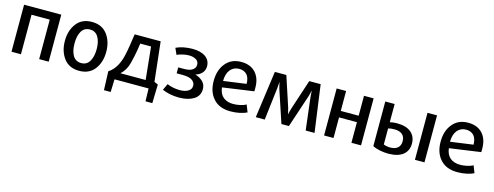

<svg xmlns="http://www.w3.org/2000/svg" viewBox="-22 -1265 5474 2127"><g transform="rotate(15 2715.0 -202.0)"><path d="M494.1 0Q494.1 -134.8 494.1 -539.1Q387.7 -539.1 67.4 -539.1Q67.4 -404.3 67.4 0Q94.7 0 175.8 0Q175.8 -113.3 175.8 -453.1Q228.5 -453.1 384.8 -453.1Q384.8 -339.8 384.8 0Q412.1 0 494.1 0Z M1082 -269.5Q1082 -389.6 1020.5 -469.7Q959 -549.8 844.7 -549.8Q729.5 -549.8 668.9 -469.7Q607.4 -389.6 607.4 -269.5Q607.4 -150.4 668.9 -69.3Q729.5 10.7 844.7 10.7Q959 10.7 1020.5 -69.3Q1082 -150.4 1082 -269.5ZM971.7 -271.5Q971.7 -183.6 939.5 -130.9Q908.2 -78.1 844.7 -78.1Q781.2 -78.1 749 -130.9Q717.8 -183.6 717.8 -271.5Q717.8 -358.4 749 -410.2Q781.2 -462.9 844.7 -462.9Q908.2 -462.9 939.5 -410.2Q971.7 -358.4 971.7 -271.5Z M1727.5 -68.4Q1716.8 -72.3 1683.6 -86.9Q1671.9 -200.2 1633.8 -539.1Q1559.6 -539.1 1335.9 -539.1Q1331.1 -504.9 1315.4 -403.3Q1306.6 -344.7 1292 -281.2Q1277.3 -218.8 1248 -165Q1231.4 -135.7 1210 -111.3Q1187.5 -85.9 1159.2 -68.4Q1161.1 2.9 1167 146.5Q1186.5 146.5 1244.1 146.5Q1245.1 109.4 1249 0Q1346.7 0 1639.6 0Q1640.6 36.1 1643.6 146.5Q1663.1 146.5 1721.7 146.5Q1723.6 92.8 1727.5 -68.4ZM1584 -82Q1511.7 -82 1294.9 -82Q1354.5 -135.7 1377 -222.7Q1399.4 -309.6 1411.1 -382.8Q1415 -407.2 1421.9 -456.1Q1453.1 -456.1 1545.9 -456.1Q1555.7 -362.3 1584 -82Z M2222.7 -147.5Q2222.7 -202.1 2185.5 -236.3Q2149.4 -269.5 2102.5 -282.2Q2102.5 -282.2 2102.5 -284.2Q2146.5 -295.9 2174.8 -328.1Q2202.1 -359.4 2202.1 -403.3Q2202.1 -471.7 2148.4 -510.7Q2093.8 -549.8 1997.1 -549.8Q1947.3 -549.8 1896.5 -540Q1846.7 -530.3 1809.6 -511.7Q1820.3 -487.3 1841.8 -439.5Q1869.1 -452.1 1907.2 -460.9Q1944.3 -469.7 1979.5 -469.7Q2026.4 -469.7 2059.6 -450.2Q2091.8 -430.7 2091.8 -391.6Q2091.8 -355.5 2059.6 -333Q2028.3 -310.5 1962.9 -310.5Q1940.4 -310.5 1896.5 -310.5Q1896.5 -293.9 1896.5 -242.2Q1914.1 -242.2 1965.8 -242.2Q2040 -242.2 2075.2 -217.8Q2109.4 -193.4 2109.4 -156.2Q2109.4 -114.3 2071.3 -92.8Q2033.2 -71.3 1979.5 -71.3Q1939.5 -71.3 1899.4 -79.1Q1859.4 -87.9 1831.1 -100.6Q1820.3 -76.2 1796.9 -27.3Q1835 -9.8 1886.7 1Q1938.5 10.7 1990.2 10.7Q2090.8 10.7 2157.2 -29.3Q2222.7 -69.3 2222.7 -147.5Z M2780.3 -313.5Q2780.3 -421.9 2721.7 -486.3Q2662.1 -549.8 2557.6 -549.8Q2444.3 -549.8 2379.9 -471.7Q2314.5 -393.6 2314.5 -269.5Q2314.5 -140.6 2383.8 -65.4Q2452.1 10.7 2579.1 10.7Q2634.8 10.7 2685.5 0Q2736.3 -10.7 2767.6 -27.3Q2756.8 -54.7 2735.4 -109.4Q2708 -93.8 2667 -85Q2627 -76.2 2586.9 -76.2Q2518.6 -76.2 2473.6 -112.3Q2429.7 -149.4 2421.9 -221.7Q2541 -238.3 2779.3 -272.5Q2780.3 -282.2 2780.3 -293Q2780.3 -303.7 2780.3 -313.5ZM2675.8 -330.1Q2610.4 -321.3 2415 -293.9Q2416 -377.9 2454.1 -423.8Q2492.2 -469.7 2555.7 -469.7Q2609.4 -469.7 2642.6 -435.5Q2674.8 -400.4 2675.8 -330.1Z M3543 0Q3524.4 -134.8 3468.8 -539.1Q3436.5 -539.1 3337.9 -539.1Q3309.6 -453.1 3224.6 -194.3Q3216.8 -171.9 3211.9 -148.4Q3207 -125 3207 -125Q3206.1 -125 3205.1 -125Q3205.1 -125 3200.2 -148.4Q3195.3 -171.9 3188.5 -194.3Q3150.4 -308.6 3075.2 -539.1Q3042 -539.1 2943.4 -539.1Q2924.8 -404.3 2869.1 0Q2894.5 0 2971.7 0Q2982.4 -91.8 3015.6 -367.2Q3018.6 -392.6 3019.5 -417Q3021.5 -441.4 3021.5 -441.4Q3021.5 -441.4 3023.4 -441.4Q3023.4 -441.4 3028.3 -416Q3033.2 -391.6 3041 -367.2Q3082 -245.1 3163.1 0Q3184.6 0 3249 0Q3279.3 -91.8 3371.1 -367.2Q3379.9 -392.6 3384.8 -417Q3390.6 -441.4 3390.6 -441.4Q3390.6 -441.4 3392.6 -441.4Q3392.6 -441.4 3393.6 -417Q3394.5 -392.6 3397.5 -367.2Q3412.1 -245.1 3441.4 0Q3466.8 0 3543 0Z M4076.2 0Q4076.2 -134.8 4076.2 -539.1Q4048.8 -539.1 3965.8 -539.1Q3965.8 -482.4 3965.8 -310.5Q3915 -310.5 3760.7 -310.5Q3760.7 -368.2 3760.7 -539.1Q3733.4 -539.1 3652.3 -539.1Q3652.3 -404.3 3652.3 0Q3679.7 0 3760.7 0Q3760.7 -58.6 3760.7 -236.3Q3812.5 -236.3 3965.8 -236.3Q3965.8 -176.8 3965.8 0Q3993.2 0 4076.2 0Z M4803.7 0Q4803.7 -134.8 4803.7 -539.1Q4776.4 -539.1 4694.3 -539.1Q4694.3 -404.3 4694.3 0Q4721.7 0 4803.7 0ZM4616.2 -164.1Q4616.2 -245.1 4560.5 -293Q4503.9 -339.8 4394.5 -339.8Q4376 -339.8 4353.5 -336.9Q4332 -334 4317.4 -330.1Q4317.4 -399.4 4317.4 -539.1Q4291 -539.1 4210 -539.1Q4210 -411.1 4210 -27.3Q4245.1 -8.8 4293.9 1Q4342.8 10.7 4390.6 10.7Q4499 10.7 4557.6 -35.2Q4616.2 -81.1 4616.2 -164.1ZM4509.8 -164.1Q4509.8 -113.3 4479.5 -86.9Q4449.2 -60.5 4390.6 -60.5Q4370.1 -60.5 4349.6 -65.4Q4329.1 -69.3 4317.4 -75.2Q4317.4 -136.7 4317.4 -258.8Q4329.1 -262.7 4349.6 -265.6Q4369.1 -267.6 4385.7 -267.6Q4449.2 -267.6 4479.5 -240.2Q4509.8 -212.9 4509.8 -164.1Z M5382.8 -313.5Q5382.8 -421.9 5324.2 -486.3Q5264.6 -549.8 5160.2 -549.8Q5046.9 -549.8 4982.4 -471.7Q4917 -393.6 4917 -269.5Q4917 -140.6 4986.3 -65.4Q5054.7 10.7 5181.6 10.7Q5237.3 10.7 5288.1 0Q5338.9 -10.7 5370.1 -27.3Q5359.4 -54.7 5337.9 -109.4Q5310.5 -93.8 5269.5 -85Q5229.5 -76.2 5189.5 -76.2Q5121.1 -76.2 5076.2 -112.3Q5032.2 -149.4 5024.4 -221.7Q5143.6 -238.3 5381.8 -272.5Q5382.8 -282.2 5382.8 -293Q5382.8 -303.7 5382.8 -313.5ZM5278.3 -330.1Q5212.9 -321.3 5017.6 -293.9Q5018.6 -377.9 5056.6 -423.8Q5094.7 -469.7 5158.2 -469.7Q5211.9 -469.7 5245.1 -435.5Q5277.3 -400.4 5278.3 -330.1Z"/></g></svg>

Font: DaxlinePro-Medium
Style: Medium
Weight: 400
Designer: Hans Reichel
Version: Version 7.502; 2006